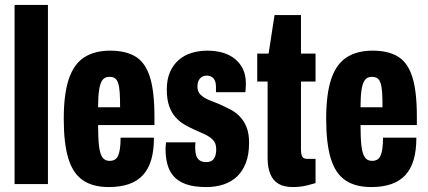

<svg xmlns="http://www.w3.org/2000/svg" viewBox="-20 -745 1732 777"><path d="M39 0V-725H174V0Z M420 12Q356 12 315.5 -15.5Q275 -43 256.5 -104Q238 -165 238 -264Q238 -365 258.5 -425.5Q279 -486 321 -513Q363 -540 426 -540Q489 -540 528.5 -516Q568 -492 586.5 -434Q605 -376 605 -273V-239H377Q377 -188 380.5 -156Q384 -124 394 -109Q404 -94 423 -94Q436 -94 444.5 -99Q453 -104 458 -115Q463 -126 465.5 -144Q468 -162 468 -188H603Q603 -136 592 -98.5Q581 -61 558.5 -36.5Q536 -12 501.5 0Q467 12 420 12ZM377 -311H466Q466 -346 464.5 -369.5Q463 -393 458.5 -407.5Q454 -422 445.5 -428Q437 -434 423 -434Q404 -434 394.5 -421Q385 -408 381 -381Q377 -354 377 -311Z M815 12Q765 12 733 0.5Q701 -11 683 -31.5Q665 -52 657.5 -80Q650 -108 650 -141Q650 -145 650.5 -153Q651 -161 652 -169H771Q770 -161 770 -155.5Q770 -150 770 -144Q770 -129 774 -116Q778 -103 788 -96Q798 -89 814 -89Q828 -89 837 -94.5Q846 -100 850.5 -112Q855 -124 855 -141Q855 -165 842 -178.5Q829 -192 808.5 -201.5Q788 -211 765 -221Q745 -230 725.5 -241.5Q706 -253 690 -271Q674 -289 664.5 -316Q655 -343 655 -383Q655 -424 668 -453.5Q681 -483 703.5 -502.5Q726 -522 756 -531Q786 -540 819 -540Q854 -540 882.5 -531.5Q911 -523 932 -505.5Q953 -488 964 -463.5Q975 -439 975 -407Q975 -399 974.5 -389.5Q974 -380 973 -372H854V-392Q854 -409 849.5 -419Q845 -429 836.5 -434Q828 -439 816 -439Q808 -439 801 -436Q794 -433 789 -427Q784 -421 781.5 -413Q779 -405 779 -394Q779 -374 792 -361.5Q805 -349 825 -340.5Q845 -332 869 -323Q889 -314 910.5 -303Q932 -292 949.5 -274.5Q967 -257 977.5 -231Q988 -205 988 -167Q988 -120 975 -86Q962 -52 939 -30.5Q916 -9 884.5 1.5Q853 12 815 12Z M1165 12Q1130 12 1107.5 -1Q1085 -14 1074 -40.5Q1063 -67 1063 -105V-415H1021V-528H1067L1091 -684H1198V-528H1257V-415H1198V-142Q1198 -121 1203 -111.5Q1208 -102 1224 -102H1257V-4Q1240 1 1224 5Q1208 9 1193.5 10.5Q1179 12 1165 12Z M1482 12Q1418 12 1377.5 -15.5Q1337 -43 1318.5 -104Q1300 -165 1300 -264Q1300 -365 1320.5 -425.5Q1341 -486 1383 -513Q1425 -540 1488 -540Q1551 -540 1590.5 -516Q1630 -492 1648.5 -434Q1667 -376 1667 -273V-239H1439Q1439 -188 1442.5 -156Q1446 -124 1456 -109Q1466 -94 1485 -94Q1498 -94 1506.5 -99Q1515 -104 1520 -115Q1525 -126 1527.5 -144Q1530 -162 1530 -188H1665Q1665 -136 1654 -98.5Q1643 -61 1620.5 -36.5Q1598 -12 1563.5 0Q1529 12 1482 12ZM1439 -311H1528Q1528 -346 1526.5 -369.5Q1525 -393 1520.5 -407.5Q1516 -422 1507.5 -428Q1499 -434 1485 -434Q1466 -434 1456.5 -421Q1447 -408 1443 -381Q1439 -354 1439 -311Z"/></svg>

Font: Archivo ExtraCondensed ExtraBold
Style: Regular
Weight: 800
Width: 2
Designer: Hector Gatti
Foundry: Omnibus-Type
Version: Version 2.001